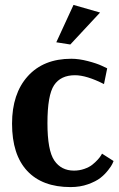

<svg xmlns="http://www.w3.org/2000/svg" viewBox="-20 -750 486 781"><path d="M279 -730 387 -699 266 -569 209 -578ZM403 -408Q332 -444 285 -444Q227 -444 200 -403.5Q173 -363 173 -249Q173 -138 201 -97Q229 -56 281 -56Q303 -56 323 -63Q343 -70 355.5 -80Q368 -90 377.5 -100.5Q387 -111 391 -118L395 -125L442 -95Q440 -91 437 -83.5Q434 -76 420 -58Q406 -40 388 -26Q370 -12 338 -0.5Q306 11 267 11Q152 11 90.5 -55Q29 -121 29 -247Q29 -369 93 -440Q157 -511 270 -511Q301 -511 337.5 -501.5Q374 -492 395 -482L416 -472Z"/></svg>

Font: ArsenalBold
Style: Bold
Weight: 700
Designer: Andrij Shevchenko
Foundry: Stairsfor.com
Version: Version 1.000